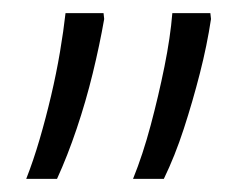

<svg xmlns="http://www.w3.org/2000/svg" viewBox="-20 -609 371 293"><path d="M20 -336Q31 -364 40.5 -396.5Q50 -429 58 -463Q66 -497 71.5 -529.5Q77 -562 80 -589H138L139 -580Q132 -540 121.5 -497Q111 -454 97 -412.5Q83 -371 67 -336ZM183 -336Q198 -373 210 -418Q222 -463 231 -507.5Q240 -552 243 -589H301L302 -580Q296 -540 285 -497Q274 -454 260.5 -412.5Q247 -371 230 -336Z"/></svg>

Font: Noto Sans Hebrew Thin Light
Style: Regular
Weight: 300
Version: Version 3.001